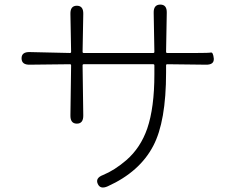

<svg xmlns="http://www.w3.org/2000/svg" viewBox="-20 -786 1040 837"><path d="M450 26Q417 41 406 15Q395 -10 429 -23Q480 -44 531 -88Q593 -142 622 -226Q653 -317 653 -462V-501Q653 -506 648 -506H345Q340 -506 340 -501L343 -284Q344 -247 315 -247Q286 -247 287 -284L290 -501Q290 -506 285 -506L110 -504Q74 -503 74 -532Q74 -560 110 -559L285 -555Q290 -555 290 -560L287 -725Q286 -761 315 -761Q344 -761 343 -725L340 -560Q340 -555 345 -555H648Q653 -555 653 -560L650 -730Q649 -766 679 -766Q708 -766 707 -730L704 -560Q704 -555 709 -555H835Q890 -555 899.5 -557Q909 -559 912 -531Q914 -503 877 -504L709 -506Q704 -506 704 -501V-470Q704 -256 648 -150Q589 -37 450 26Z"/></svg>

Font: Resource Han Rounded JP Light
Style: Regular
Weight: 300
Designer: Cyano Hao (round all glyphs); Ryoko NISHIZUKA 西塚涼子 (kana, bopomofo & ideographs); Paul D. Hunt (Latin, Greek & Cyrillic)
Foundry: Cyano Hao
Version: 0.990